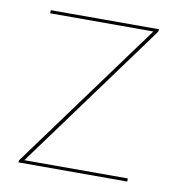

<svg xmlns="http://www.w3.org/2000/svg" viewBox="-62 -547 561 605"><g transform="rotate(10 218.0 -245.0)"><path d="M399 -490V-485Q399 -483.5 398.2 -482.5Q397.5 -481.5 396 -479L53 -10H384V0H36V-3Q36 -5.5 36.8 -6.5Q37.5 -7.5 39 -10L383 -480H53V-490Z"/></g></svg>

Font: Lato 2
Style: Regular
Weight: 100
Designer: Lukasz Dziedzic with Adam Twardoch and Botio Nikoltchev
Foundry: tyPoland Lukasz Dziedzic
Version: Version 2.015; 2015-08-06; http://www.latofonts.com/